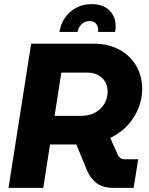

<svg xmlns="http://www.w3.org/2000/svg" viewBox="-20 -912 724 932"><path d="M21.3 0 131.3 -700H432.3Q507.7 -700 560.8 -670.3Q614 -640.7 642.2 -591Q670.3 -541.3 670.3 -480.7Q670.3 -433.7 652.8 -388.5Q635.3 -343.3 601.2 -305.5Q567 -267.7 515.3 -242.3L552.3 -159Q556.7 -151 564.2 -145Q571.7 -139 583.7 -139H650.7L628.7 0H532.7Q479.7 0 449.3 -22.7Q419 -45.3 401.7 -86.3L350.7 -210.7Q346 -210.7 340.3 -210.7Q334.7 -210.7 330 -210.7H223L190 0ZM245 -349.7H371.7Q413.3 -349.7 442.3 -365.7Q471.3 -381.7 486.8 -408.7Q502.3 -435.7 502.3 -467.3Q502.3 -493.7 490.7 -514.3Q479 -535 457 -547.3Q435 -559.7 402.3 -559.7H277.7ZM268.7 -757Q275 -797.3 296.5 -827.5Q318 -857.7 351.2 -874.8Q384.3 -892 425 -892Q486.3 -892 518 -854Q549.7 -816 538.7 -757H455.7Q457.7 -771 453.8 -783Q450 -795 440.5 -802.5Q431 -810 414.3 -810Q393.3 -810 376.7 -795Q360 -780 356.3 -757Z"/></svg>

Font: MuseoModerno Thin
Style: Italic
Weight: 100
Italic angle: -9°
Designer: Pablo Cosgaya, Héctor Gatti, Marcela Romero, and the Authors of The MuseoModerno Project.
Foundry: Omnibus-Type Team
Version: Version 1.003